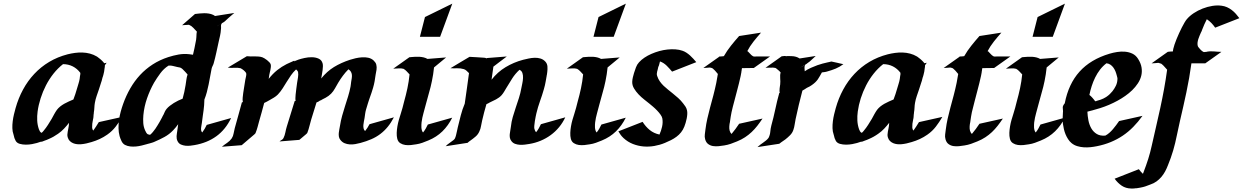

<svg xmlns="http://www.w3.org/2000/svg" viewBox="-20 -809 6972 1077"><path d="M568.4 -443.4Q568.4 -440.9 568.1 -437.7Q567.9 -434.6 567.4 -430.7Q567.4 -428.7 566.4 -424.8Q565.4 -416 564 -407.2Q562.5 -398.4 560.1 -390.1Q559.1 -385.3 557.4 -380.6Q555.7 -376 554.2 -371.1Q554.2 -370.1 553.7 -368.4Q553.2 -366.7 552.7 -365Q552.2 -363.3 552.2 -362.5Q552.2 -361.8 552.2 -363.3Q551.8 -362.3 551.8 -361.3Q551.3 -358.4 550.3 -355.2Q549.3 -352.1 548.3 -349.6Q542.5 -329.1 535.2 -308.6Q528.8 -290 522.2 -271Q515.6 -252 512.2 -232.4Q509.8 -218.8 509.3 -205.3Q508.8 -191.9 506.3 -178.2Q506.3 -174.8 506.3 -175Q506.3 -175.3 505.9 -171.9Q505.9 -169.4 504.9 -164.6Q504.9 -159.2 504.4 -156.7Q504.4 -153.3 503.9 -150.4Q503.4 -147.5 502.9 -144L501.5 -137.7Q501 -134.8 500.7 -132.3Q500.5 -129.9 500 -129.4L499.5 -126L497.6 -114.7Q496.6 -103.5 496.8 -94Q497.1 -84.5 502.9 -76.2Q511.2 -87.4 518.8 -99.4Q526.4 -111.3 534.2 -124L665.5 -153.3Q648.4 -124 628.9 -98.6Q609.4 -73.2 581.5 -53.7Q561.5 -39.6 539.3 -29.3Q517.1 -19 493.7 -12.2Q479 -7.8 465.1 -4.6Q451.2 -1.5 436 0Q424.3 1 412.4 -0.2Q400.4 -1.5 389.9 -5.9Q379.4 -10.3 371.3 -18.3Q363.3 -26.4 359.9 -38.6Q357.4 -46.4 357.9 -54.4Q358.4 -62.5 359.9 -70.6Q361.3 -78.6 363 -86.7Q364.7 -94.7 365.7 -102.5L367.2 -120.1Q354 -103 339.1 -87.2Q324.2 -71.3 305.7 -58.6Q280.3 -40.5 253.4 -29.3Q242.2 -23.9 231.4 -20.5Q228.5 -19.5 223.9 -17.6Q219.2 -15.6 215.3 -14.2Q211.4 -12.7 209.2 -12Q207 -11.2 209.5 -12.7Q211.4 -13.7 213.1 -14.6Q214.8 -15.6 216.8 -16.6Q209 -14.2 201.7 -11.7Q194.3 -9.3 186.5 -6.8Q176.8 -3.9 159.9 -0.7Q143.1 2.4 125 2.4Q106.9 2.4 91.3 -2Q75.7 -6.3 68.4 -18.1Q59.6 -33.7 56.6 -51.3Q55.7 -53.2 55.7 -54.7Q49.8 -70.8 49.3 -90.1Q48.8 -109.4 51.3 -128.9Q53.7 -148.4 58.3 -167.5Q63 -186.5 67.4 -202.6Q83 -258.3 109.4 -306.9Q135.7 -355.5 172.4 -394.5Q209 -433.6 255.9 -461.7Q302.7 -489.7 359.4 -504.4Q378.9 -509.3 400.1 -512.2Q421.4 -515.1 442.6 -514.4Q463.9 -513.7 484.4 -508.3Q504.9 -502.9 522.9 -492.2Q523.4 -492.2 526.6 -489.7Q529.8 -487.3 533.9 -484.1Q538.1 -481 542 -477.8Q545.9 -474.6 547.9 -472.7Q554.2 -466.3 558.3 -462.2Q562.5 -458 564.9 -454.1L578.1 -457Q575.7 -453.6 573.5 -450.4Q571.3 -447.3 568.8 -443.8ZM299.3 -192.9Q306.6 -202.6 317.1 -211.2Q327.6 -219.7 340.1 -226.8Q352.5 -233.9 365.7 -239.7Q378.9 -245.6 391.6 -251Q391.6 -251 392.1 -252Q397.5 -267.1 402.6 -281.5Q407.7 -295.9 411.6 -311Q415.5 -325.2 419.9 -338.6Q424.3 -352.1 426.8 -366.2Q427.7 -369.6 427.7 -374.3Q427.7 -378.9 428.7 -382.3Q429.7 -387.2 430.4 -391.8Q431.2 -396.5 430.2 -400.9Q412.6 -424.3 387.7 -436.8Q362.8 -449.2 333.5 -449.2Q304.2 -426.3 280 -395.8Q255.9 -365.2 237.8 -330.1Q219.7 -294.9 207.8 -257.3Q195.8 -219.7 190.9 -183.1Q187.5 -158.2 188.7 -133.1Q189.9 -107.9 198.2 -84Q200.7 -78.1 203.6 -72.5Q206.5 -66.9 212.4 -64.5L213.9 -64Q217.3 -66.9 220.2 -70.3Q223.1 -73.7 225.6 -76.7Q238.3 -91.8 249 -108.6Q259.8 -125.5 270 -142.6Q276.9 -155.3 283.9 -168.2Q291 -181.2 299.3 -192.9ZM553.7 -373Q553.2 -372.6 553.2 -372.1V-370.1Q553.2 -372.1 553.7 -373Z M1073.7 -730.5Q1085.9 -731.9 1099.1 -733.4Q1112.3 -734.9 1125.5 -734.9Q1138.7 -734.9 1151.4 -732.9Q1164.1 -731 1175.8 -725.6Q1178.2 -724.1 1180.9 -722.7Q1183.6 -721.2 1186 -719.2L1294.4 -736.3Q1286.1 -729 1277.3 -721.9Q1268.6 -714.8 1260.3 -707Q1254.4 -702.1 1248 -695.6Q1241.7 -689 1234.9 -684.6L1224.6 -678.7L1220.2 -670.4Q1220.2 -669.4 1220 -667.2Q1219.7 -665 1219.7 -664.1Q1219.7 -660.2 1220 -655.8Q1220.2 -651.4 1219.7 -647L1219.2 -644Q1218.3 -626.5 1214.4 -608.9Q1210.4 -591.3 1206.5 -574.2Q1199.7 -543.9 1193.4 -513.9Q1187 -483.9 1178.7 -454.1Q1176.3 -445.8 1172.6 -439Q1168.9 -432.1 1167 -423.8Q1162.6 -401.9 1158.7 -379.6Q1154.8 -357.4 1150.4 -335.7Q1146 -314 1140.4 -292.7Q1134.8 -271.5 1126.5 -250.5Q1126.5 -234.9 1125 -218.8L1122.1 -191.4L1117.7 -160.2L1112.3 -119.1Q1111.3 -111.8 1109.9 -104.7Q1108.4 -97.7 1107.9 -90.6Q1107.4 -83.5 1108.6 -77.1Q1109.9 -70.8 1114.3 -65.9Q1129.4 -85.9 1139.6 -108.4L1276.4 -147Q1245.6 -82.5 1193.8 -44.9Q1142.1 -7.3 1070.8 4.9Q1060.5 6.8 1046.9 8.3Q1033.2 9.8 1020 8.3Q1006.8 6.8 995.1 1.7Q983.4 -3.4 977.1 -15.1Q972.7 -22.9 971.4 -30.5Q970.2 -38.1 970.5 -45.4Q970.7 -52.7 972.2 -60.3Q973.6 -67.9 974.6 -76.2L979.5 -112.3Q966.3 -93.8 951.2 -78.1Q929.2 -55.2 902.8 -40.8Q876.5 -26.4 847.7 -14.2Q843.3 -12.2 838.9 -10.5Q834.5 -8.8 830.1 -7.8Q824.2 -5.9 818.6 -4.4Q813 -2.9 807.1 -1.5Q806.6 -1 805.7 -1Q805.2 -1 804.7 -0.5H804.2Q790.5 3.4 774.7 7.3Q758.8 11.2 742.7 12.7Q726.6 14.2 710.7 12.5Q694.8 10.7 681.2 3.9Q668.5 -2.9 661.6 -17.6Q654.8 -32.2 650.9 -45.4Q645 -67.4 644.8 -90.3Q644.5 -113.3 647.7 -136.5Q650.9 -159.7 657 -182.1Q663.1 -204.6 670.4 -225.1Q687 -272 710.7 -313.2Q734.4 -354.5 765.6 -388.2Q796.9 -421.9 836.4 -447.5Q876 -473.1 924.3 -488.8Q953.1 -498 982.2 -503.2Q1011.2 -508.3 1041.5 -504.9Q1046.9 -503.9 1052 -503.4Q1057.1 -502.9 1062.5 -502Q1066.4 -520 1070.6 -537.6Q1074.7 -555.2 1077.6 -573.2Q1079.1 -580.1 1080.3 -587.2Q1081.5 -594.2 1081.5 -600.6Q1082 -608.9 1082.3 -616.5Q1082.5 -624 1084.5 -631.3Q1074.2 -642.1 1064.2 -653.1Q1054.2 -664.1 1040 -669.9Q1030.3 -669.4 1020.8 -668.9Q1011.2 -668.5 1001.5 -667.5ZM1021 -331.5Q1023.4 -346.2 1025.4 -361.6Q1027.3 -377 1032.2 -391.1Q1025.4 -398.4 1019 -406Q1012.7 -413.6 1004.9 -420.4Q1001 -424.8 994.1 -428.2Q992.7 -429.2 988.8 -430.9Q984.9 -432.6 986.8 -432.1Q989.7 -431.2 992.4 -430.2Q995.1 -429.2 997.6 -428.2Q998 -427.7 997.3 -428Q996.6 -428.2 995.6 -428.7L992.2 -429.7L989.7 -430.2Q985.8 -431.2 982.2 -431.6Q978.5 -432.1 974.6 -433.1Q962.4 -435.5 950.2 -439Q938 -442.4 925.3 -440.9Q898.9 -424.3 879.4 -397.9Q859.9 -371.6 844.2 -345.2Q820.8 -303.7 804.7 -257.3Q788.6 -210.9 784.2 -163.1Q782.2 -141.1 783.7 -118.7Q785.2 -96.2 794.9 -75.7Q798.8 -67.4 801.5 -63.2Q804.2 -59.1 806.9 -57.1Q809.6 -55.2 813 -54.7Q816.4 -54.2 821.8 -52.7Q829.6 -59.1 837.2 -68.1Q844.7 -77.1 851.6 -86.9Q858.4 -96.7 864.3 -106.7Q870.1 -116.7 875.5 -125.5Q877.9 -129.4 881.8 -137Q885.7 -144.5 888.2 -148.9L889.6 -151.4Q889.6 -151.9 890.6 -153.8Q891.6 -155.8 892.8 -158.2Q894 -160.6 895.3 -162.8Q896.5 -165 897.5 -166.5Q900.9 -174.8 905 -183.3Q909.2 -191.9 915 -198.7Q921.9 -207 932.4 -215.3Q942.9 -223.6 955.1 -231.2Q967.3 -238.8 980 -244.9Q992.7 -251 1004.4 -255.4Q1009.8 -273.9 1013.7 -292.7Q1017.6 -311.5 1021 -331.5ZM1215.8 -673.3Q1210.9 -670.4 1206.5 -668Q1202.1 -665.5 1199.5 -663.8Q1196.8 -662.1 1196.3 -661.9Q1195.8 -661.6 1198.7 -663.1ZM1218.8 -664.6Q1218.8 -662.6 1218.5 -661.6Q1218.3 -660.6 1218.8 -661.6Z M1638.2 -243.2Q1636.7 -250 1637 -258.5Q1637.2 -267.1 1638.2 -277.8Q1640.1 -294.9 1642.1 -311.3Q1644 -327.6 1646.5 -344.2Q1648.9 -359.9 1651.6 -375.2Q1654.3 -390.6 1651.9 -406.2Q1649.4 -410.2 1647.2 -413.3Q1645 -416.5 1640.6 -419.4Q1624.5 -404.3 1612.1 -386.5Q1599.6 -368.7 1588.4 -350.1Q1577.1 -331.5 1565.4 -313.2Q1553.7 -294.9 1538.6 -278.8Q1528.8 -269 1516.4 -261.5Q1503.9 -253.9 1491.7 -247.1Q1483.9 -242.7 1476.8 -238.8Q1469.7 -234.9 1461.9 -231.4Q1455.1 -205.1 1448 -179.7Q1440.9 -154.3 1433.6 -128.9Q1429.2 -112.8 1424.8 -96.4Q1420.4 -80.1 1414.1 -64.5Q1413.1 -61 1410.6 -58.8Q1408.2 -56.6 1405.8 -54.2Q1388.7 -39.1 1370.8 -24.4Q1353 -9.8 1335.9 5.4L1224.6 14.2Q1238.8 2.4 1254.2 -7.8Q1269.5 -18.1 1279.8 -32.7Q1288.1 -45.4 1290.5 -60.8Q1293 -76.2 1296.9 -90.3Q1307.1 -127 1317.1 -162.8Q1327.1 -198.7 1336.9 -234.9L1342.3 -236.3Q1339.8 -249 1341.3 -261.2Q1343.8 -286.6 1348.1 -311.5Q1352.5 -336.4 1356 -361.3Q1357.4 -371.1 1360.1 -380.4Q1362.8 -389.6 1360.8 -399.4Q1355.5 -407.7 1346.9 -414.8Q1338.4 -421.9 1329.6 -426.3Q1312 -430.2 1293.9 -428.7Q1275.9 -427.2 1257.8 -429.7L1364.7 -493.7Q1375.5 -492.2 1386.2 -492.4Q1397 -492.7 1408 -492.7Q1418.9 -492.7 1429.9 -491.9Q1440.9 -491.2 1451.2 -487.8Q1455.6 -486.3 1463.1 -481.9Q1470.7 -477.5 1478 -471.7Q1485.4 -465.8 1491.2 -459.5Q1497.1 -453.1 1498.5 -447.8Q1500.5 -439.5 1499 -430.7Q1497.6 -421.9 1496.1 -413.6L1492.7 -399.4V-398.9L1491.2 -391.6Q1491.7 -396.5 1491.5 -394.8Q1491.2 -393.1 1490.5 -388.4Q1489.7 -383.8 1488.8 -377.4Q1487.8 -371.1 1487.3 -366.7Q1498 -380.4 1509.8 -392.6Q1521.5 -404.8 1535.6 -416Q1559.6 -435.1 1587.4 -449.2Q1592.8 -451.7 1598.1 -454.1Q1603.5 -456.5 1608.9 -459Q1611.8 -460 1616.2 -462.2Q1620.6 -464.4 1624.5 -466.1Q1628.4 -467.8 1630.6 -468.3Q1632.8 -468.8 1630.9 -466.8Q1629.9 -465.8 1629.6 -465.3Q1629.4 -464.8 1628.4 -464.4L1654.3 -474.6Q1667 -479 1687.7 -483.6Q1708.5 -488.3 1729.2 -488Q1750 -487.8 1767.1 -480.2Q1784.2 -472.7 1789.6 -453.6Q1791.5 -446.8 1791.3 -437Q1791 -427.2 1789.6 -415.8Q1788.1 -404.3 1785.9 -392.1Q1783.7 -379.9 1781.7 -368.7Q1814 -408.7 1853.3 -432.9Q1892.6 -457 1942.9 -473.6Q1956.5 -478 1974.4 -482.2Q1992.2 -486.3 2010.5 -487.5Q2028.8 -488.8 2045.7 -485.1Q2062.5 -481.4 2074.7 -470.7Q2080.1 -465.3 2084.5 -459.7Q2088.9 -454.1 2090.8 -446.3Q2094.2 -432.6 2092 -417.5Q2089.8 -402.3 2086.9 -389.2Q2084.5 -370.6 2081.3 -352.8Q2078.1 -335 2072.8 -316.9Q2068.8 -302.7 2064.2 -289.3Q2059.6 -275.9 2054.7 -262.2Q2051.8 -253.9 2050.5 -250Q2049.3 -246.1 2048.3 -243.4Q2047.4 -240.7 2046.4 -237.5Q2045.4 -234.4 2043.5 -228.5L2033.2 -194.3Q2029.8 -182.6 2028.3 -170.9Q2026.9 -159.2 2024.9 -147Q2023.4 -137.7 2021.2 -127.7Q2019 -117.7 2018.3 -107.9Q2017.6 -98.1 2019.3 -89.4Q2021 -80.6 2027.8 -73.7Q2035.2 -83 2041.3 -92.5Q2047.4 -102.1 2052.7 -112.3L2189.5 -150.9Q2173.8 -120.6 2155 -97.7Q2136.2 -74.7 2113.3 -57.4Q2090.3 -40 2062.7 -28.1Q2035.2 -16.1 2002.4 -7.3Q1988.3 -3.4 1972.7 -0.7Q1957 2 1941.9 1Q1926.8 0 1913.1 -5.6Q1899.4 -11.2 1889.2 -24.4Q1882.3 -33.2 1880.9 -43.2Q1879.4 -53.2 1880.4 -63.5Q1881.3 -73.7 1883.5 -84Q1885.7 -94.2 1887.2 -104Q1891.6 -132.3 1899.2 -159.7Q1906.7 -187 1915.5 -214.1Q1924.3 -241.2 1932.6 -268.3Q1940.9 -295.4 1946.3 -323.2Q1947.8 -330.1 1948.2 -336.7Q1948.7 -343.3 1949.7 -349.6Q1951.7 -359.9 1953.1 -369.9Q1954.6 -379.9 1953.9 -388.9Q1953.1 -397.9 1948.7 -406Q1944.3 -414.1 1934.6 -420.4Q1917.5 -403.3 1903.6 -384.5Q1889.6 -365.7 1877 -344.7Q1867.7 -329.1 1858.9 -313Q1850.1 -296.9 1837.4 -283.7Q1823.7 -270 1806.4 -260.7Q1789.1 -251.5 1772 -243.2Q1769 -241.2 1768.8 -240.7Q1768.6 -240.2 1770 -241.2Q1766.1 -238.8 1762.5 -237.3Q1758.8 -235.8 1755.4 -234.4L1725.6 -138.2Q1720.2 -120.1 1715.8 -101.8Q1711.4 -83.5 1704.6 -65.9Q1703.6 -62.5 1701.2 -60.3Q1698.7 -58.1 1696.3 -55.7Q1687 -47.4 1677.7 -40Q1668.5 -32.7 1659.2 -24.4L1547.9 -15.6Q1553.2 -20.5 1560.1 -24.2Q1566.9 -27.8 1570.3 -34.7Q1577.6 -49.8 1580.8 -66.7Q1584 -83.5 1588.9 -99.6L1632.8 -241.7ZM1782.7 -248Q1790 -251.5 1789.8 -251.2Q1789.6 -251 1785.9 -249Q1782.2 -247.1 1777.3 -244.6Q1772.5 -242.2 1770 -241.2Q1772.9 -242.7 1775.9 -244.1Q1778.8 -245.6 1782.7 -248ZM1491.2 -390.6Q1491.2 -389.6 1491 -388.2Q1490.7 -386.7 1490.7 -387.7Q1490.7 -389.6 1491.2 -390.6ZM1491.2 -390.6V-391.6V-391.1Z M2246.6 -238.3Q2257.3 -276.4 2265.4 -314.2Q2273.4 -352.1 2277.3 -391.6Q2269.5 -399.9 2261.7 -408.4Q2253.9 -417 2243.7 -422.9Q2229.5 -426.8 2215.1 -425.3Q2200.7 -423.8 2186 -423.8L2276.9 -488.3Q2279.3 -488.3 2281.5 -488.3Q2283.7 -488.3 2286.1 -488.8Q2296.9 -489.7 2308.8 -490.5Q2320.8 -491.2 2332.8 -490.5Q2344.7 -489.7 2356.2 -487.1Q2367.7 -484.4 2377.9 -478.5L2482.4 -486.8L2414.6 -430.7Q2412.6 -411.6 2409.7 -392.3Q2406.7 -373 2402.8 -354.5Q2396 -320.8 2386.5 -288.6Q2377 -256.3 2368.7 -223.6Q2362.3 -198.2 2355.2 -173.6Q2348.1 -148.9 2344.7 -122.6Q2344.2 -117.7 2343.8 -109.9Q2343.3 -102.1 2343.8 -94Q2344.2 -85.9 2346.4 -78.4Q2348.6 -70.8 2353 -65.9Q2361.3 -75.7 2367.9 -87.4Q2374.5 -99.1 2379.9 -110.4L2516.6 -148.9Q2494.6 -104.5 2461.7 -72.3Q2428.7 -40 2382.3 -21Q2366.2 -14.2 2349.1 -8.1Q2332 -2 2314.5 0.5Q2301.8 2.9 2285.2 4.6Q2268.6 6.3 2253.2 4.2Q2237.8 2 2225.3 -5.9Q2212.9 -13.7 2208.5 -30.3Q2204.6 -45.9 2205.3 -64Q2206.1 -82 2209.2 -100.6Q2212.4 -119.1 2217.5 -137Q2222.7 -154.8 2227.5 -169.4Q2233.4 -186.5 2237.8 -203.9Q2242.2 -221.2 2246.6 -238.3ZM2363.8 -713.4 2517.1 -788.6 2448.7 -602.5H2335.4Z M2600.1 -7.3 2602.5 -8.8 2599.6 -7.3 2480 11.2Q2489.7 1 2501.2 -6.6Q2512.7 -14.2 2523.9 -23.4Q2527.3 -26.9 2528.3 -27.6Q2529.3 -28.3 2531.7 -32.2L2533.7 -37.1Q2534.7 -39.1 2536.1 -43.7Q2537.6 -48.3 2538.1 -50.8Q2541 -62 2543.2 -73Q2545.4 -84 2547.9 -94.7Q2556.2 -128.4 2564.7 -161.9Q2573.2 -195.3 2586.9 -227.5Q2593.3 -271 2599.1 -313.5Q2605 -356 2610.8 -398.9Q2603.5 -405.8 2596.7 -412.4Q2589.8 -418.9 2581.1 -421.4Q2563 -426.8 2544.2 -426Q2525.4 -425.3 2506.8 -426.3Q2533.7 -442.4 2560.3 -458.5Q2586.9 -474.6 2613.8 -490.2Q2633.8 -489.3 2653.3 -488Q2672.9 -486.8 2692.9 -485.4Q2696.8 -485.4 2700.9 -484.6Q2705.1 -483.9 2708.5 -481.4L2711.4 -483.4L2822.8 -492.2Q2803.7 -478 2784.9 -463.6Q2766.1 -449.2 2747.6 -435.1L2737.3 -361.8Q2770.5 -404.8 2815.9 -432.1Q2861.3 -459.5 2914.1 -473.6Q2928.2 -477.1 2945.1 -480.7Q2961.9 -484.4 2979 -484.9Q2996.1 -485.4 3011.7 -480.7Q3027.3 -476.1 3039.1 -463.4Q3049.8 -451.7 3050.8 -435.8Q3051.8 -419.9 3049.8 -404.8Q3049.8 -403.8 3049.3 -401.4Q3048.8 -398.9 3048.6 -396Q3048.3 -393.1 3047.9 -390.6Q3047.4 -388.2 3046.9 -386.7L3045.9 -379.9Q3045.4 -377.4 3044.9 -375Q3044.4 -372.6 3044.4 -371.6L3041 -352.5Q3039.1 -341.3 3036.6 -330.6Q3034.2 -319.8 3030.8 -308.6Q3021 -274.4 3009 -241.2Q2997.1 -208 2988.8 -173.3Q2987.3 -167.5 2984.9 -155.3Q2982.4 -143.1 2980.2 -129.6Q2978 -116.2 2977.1 -104.2Q2976.1 -92.3 2977.5 -86.9Q2978.5 -82.5 2981 -76.9Q2983.4 -71.3 2987.3 -67.4Q2995.6 -77.6 3002.2 -89.1Q3008.8 -100.6 3014.2 -112.3L3150.9 -150.9Q3136.7 -120.6 3116 -95.5Q3095.2 -70.3 3069.1 -51.3Q3043 -32.2 3012.5 -19.5Q2981.9 -6.8 2949.2 -1.5Q2938 0.5 2924.1 2.2Q2910.2 3.9 2896.2 3.2Q2882.3 2.4 2869.9 -2Q2857.4 -6.3 2849.1 -17.1Q2841.8 -26.4 2840.1 -36.4Q2838.4 -46.4 2839.4 -56.6Q2840.3 -66.9 2842.5 -77.1Q2844.7 -87.4 2845.7 -97.7Q2848.6 -126 2856.4 -152.8Q2864.3 -179.7 2873.3 -206.3Q2882.3 -232.9 2890.9 -259.5Q2899.4 -286.1 2904.3 -314Q2906.2 -324.7 2909.7 -340.3Q2913.1 -356 2913.8 -371.3Q2914.6 -386.7 2910.4 -399.4Q2906.2 -412.1 2894 -417.5Q2870.1 -395.5 2853.3 -369.1Q2836.4 -342.8 2819.8 -314.9Q2813.5 -304.2 2807.6 -294.4Q2801.8 -284.7 2793.5 -274.9Q2780.8 -261.2 2762.5 -251.5Q2744.1 -241.7 2727.5 -234.4Q2723.6 -231.9 2718.8 -229.5Q2713.9 -227.1 2708.5 -224.6Q2701.7 -201.7 2695.8 -179Q2689.9 -156.2 2684.6 -133.3Q2680.7 -117.7 2678.2 -101.8Q2675.8 -85.9 2668.9 -71.8Q2661.6 -54.7 2647.2 -42.5Q2632.8 -30.3 2618.7 -20.5L2610.4 -14.6Q2610.4 -14.2 2609.9 -14.2L2606.9 -12.2Q2608.9 -13.7 2610.4 -14.4Q2611.8 -15.1 2612.8 -16.1L2610.4 -14.6Q2610.4 -14.2 2609.9 -14.2L2603 -7.8ZM2612.8 -16.1Q2617.7 -20 2617.7 -20.5ZM2599.6 -7.3H2600.1Q2599.6 -6.8 2599.6 -6.8Q2598.6 -6.3 2599.6 -7.3ZM2534.7 -37.1Q2534.7 -37.6 2534.9 -37.8Q2535.2 -38.1 2535.2 -38.6Q2535.2 -38.1 2534.9 -37.8Q2534.7 -37.6 2534.7 -37.1Z M3220.2 -238.3Q3231 -276.4 3239 -314.2Q3247.1 -352.1 3251 -391.6Q3243.2 -399.9 3235.4 -408.4Q3227.5 -417 3217.3 -422.9Q3203.1 -426.8 3188.7 -425.3Q3174.3 -423.8 3159.7 -423.8L3250.5 -488.3Q3252.9 -488.3 3255.1 -488.3Q3257.3 -488.3 3259.8 -488.8Q3270.5 -489.7 3282.5 -490.5Q3294.4 -491.2 3306.4 -490.5Q3318.4 -489.7 3329.8 -487.1Q3341.3 -484.4 3351.6 -478.5L3456.1 -486.8L3388.2 -430.7Q3386.2 -411.6 3383.3 -392.3Q3380.4 -373 3376.5 -354.5Q3369.6 -320.8 3360.1 -288.6Q3350.6 -256.3 3342.3 -223.6Q3335.9 -198.2 3328.9 -173.6Q3321.8 -148.9 3318.4 -122.6Q3317.9 -117.7 3317.4 -109.9Q3316.9 -102.1 3317.4 -94Q3317.9 -85.9 3320.1 -78.4Q3322.3 -70.8 3326.7 -65.9Q3335 -75.7 3341.6 -87.4Q3348.1 -99.1 3353.5 -110.4L3490.2 -148.9Q3468.3 -104.5 3435.3 -72.3Q3402.3 -40 3356 -21Q3339.8 -14.2 3322.8 -8.1Q3305.7 -2 3288.1 0.5Q3275.4 2.9 3258.8 4.6Q3242.2 6.3 3226.8 4.2Q3211.4 2 3199 -5.9Q3186.5 -13.7 3182.1 -30.3Q3178.2 -45.9 3179 -64Q3179.7 -82 3182.9 -100.6Q3186 -119.1 3191.2 -137Q3196.3 -154.8 3201.2 -169.4Q3207 -186.5 3211.4 -203.9Q3215.8 -221.2 3220.2 -238.3ZM3337.4 -713.4 3490.7 -788.6 3422.4 -602.5H3309.1Z M3584.5 -125.5Q3601.6 -98.6 3624.5 -79.8Q3647.5 -61 3679.2 -54.2Q3688.5 -74.7 3693.8 -98.1Q3699.2 -121.6 3695.3 -144.5Q3693.8 -153.8 3685.3 -165.8Q3676.8 -177.7 3665.5 -189.5Q3654.3 -201.2 3642.8 -210.9Q3631.3 -220.7 3624 -226.6Q3610.8 -237.3 3594 -250.5Q3577.1 -263.7 3562 -279.5Q3546.9 -295.4 3536.4 -313Q3525.9 -330.6 3526.4 -350.1Q3526.9 -362.8 3530 -375.5Q3533.2 -388.2 3536.6 -399.9Q3541.5 -415.5 3547.4 -431.4Q3553.2 -447.3 3564.5 -459.5Q3577.1 -473.6 3595 -485.6Q3612.8 -497.6 3634 -506.8Q3655.3 -516.1 3678.2 -522.5Q3701.2 -528.8 3723.9 -531.2Q3746.6 -533.7 3768.3 -532.2Q3790 -530.8 3808.1 -524.4Q3819.8 -520.5 3830.6 -513.4Q3841.3 -506.3 3850.8 -497.8Q3860.4 -489.3 3869.1 -479.5Q3877.9 -469.7 3885.7 -460.4L3750 -407.2Q3736.8 -423.3 3720 -440.2Q3703.1 -457 3682.1 -464.4Q3679.7 -456.1 3678 -448.2Q3676.3 -440.4 3672.4 -433.1Q3672.4 -431.6 3671.9 -430.7Q3670.9 -424.3 3669.2 -418.5Q3667.5 -412.6 3666 -406.7Q3664.6 -400.9 3664.3 -394.8Q3664.1 -388.7 3666.5 -382.3Q3671.9 -365.7 3681.4 -352.3Q3690.9 -338.9 3702.6 -327.6Q3714.4 -316.4 3727.3 -306.2Q3740.2 -295.9 3753.4 -285.2Q3769.5 -272.5 3784.4 -259Q3799.3 -245.6 3812 -229Q3818.8 -220.7 3825 -211.2Q3831.1 -201.7 3833.5 -190.9Q3835.9 -181.2 3835.2 -168.9Q3834.5 -156.7 3832 -144.3Q3829.6 -131.8 3825.9 -119.9Q3822.3 -107.9 3818.8 -99.1Q3811.5 -80.6 3800.3 -66.7Q3789.1 -52.7 3774.7 -42Q3760.3 -31.2 3743.7 -22.9Q3727.1 -14.6 3709.5 -7.3Q3681.2 4.4 3650.4 9.8Q3619.6 15.1 3589.1 12.5Q3558.6 9.8 3530 -1.5Q3501.5 -12.7 3478 -34.2Q3472.2 -40 3468.5 -43.9Q3464.8 -47.9 3461.9 -52Q3459 -56.2 3456.1 -60.8Q3453.1 -65.4 3448.7 -72.3Z M4249 -626Q4228 -602.5 4207 -576.2Q4186 -549.8 4170.9 -520.5L4173.8 -522Q4181.2 -515.1 4188 -507.1Q4194.8 -499 4203.6 -493.7Q4208.5 -491.2 4214.1 -491.9Q4219.7 -492.7 4225.1 -492.2H4299.3L4208.5 -427.7Q4193.8 -427.7 4176.8 -427.2Q4159.7 -426.8 4142.1 -426.8L4140.6 -418.9Q4140.1 -415.5 4139.9 -412.6Q4139.6 -409.7 4138.7 -406.2V-404.8V-404.3Q4137.7 -398.9 4136.7 -393.8Q4135.7 -388.7 4134.8 -383.3Q4130.4 -361.8 4125 -341.3Q4119.6 -320.8 4114.3 -299.8Q4106.9 -269.5 4098.6 -240Q4090.3 -210.4 4083.5 -179.7Q4081.1 -167 4078.9 -154.8Q4076.7 -142.6 4075.2 -129.9Q4074.7 -127 4074.5 -124Q4074.2 -121.1 4073.2 -118.2Q4073.2 -116.2 4072.3 -113.3V-111.8Q4072.3 -111.3 4072 -110.8Q4071.8 -110.4 4071.8 -109.9V-109.4Q4070.3 -98.1 4071 -86.7Q4071.8 -75.2 4077.6 -64.9Q4080.6 -60.1 4083.5 -57.6Q4095.2 -71.3 4105.5 -85.4Q4115.7 -99.6 4126 -114.7L4257.3 -144Q4242.7 -122.1 4227.8 -103Q4212.9 -84 4196 -68.1Q4179.2 -52.2 4159.2 -39.1Q4139.2 -25.9 4113.8 -15.6Q4096.7 -8.3 4078.9 -2.2Q4061 3.9 4042.5 6.8Q4027.8 9.3 4011.2 11Q3994.6 12.7 3979.5 10.3Q3964.4 7.8 3952.4 -1Q3940.4 -9.8 3935.5 -27.8Q3931.6 -42 3933.6 -54.9Q3935.5 -67.9 3937 -82Q3940.9 -113.8 3947.8 -144Q3954.6 -174.3 3962.9 -205.1Q3972.7 -240.2 3981.7 -274.9Q3990.7 -309.6 3998 -344.7Q4000.5 -357.4 4002.4 -369.6Q4004.4 -381.8 4006.8 -394.5H4006.3Q4001 -400.4 3995.8 -407Q3990.7 -413.6 3984.4 -418.9Q3980.5 -423.3 3975.6 -426.3Q3974.6 -427.2 3974.1 -427.2Q3970.7 -428.2 3967 -429Q3963.4 -429.7 3961.9 -430.2Q3952.6 -429.7 3943.6 -428.7Q3934.6 -427.7 3925.3 -427.7L4015.1 -491.2H4012.2Q4011.2 -491.2 4012.5 -491.5Q4013.7 -491.7 4015.1 -491.7L4016.1 -492.2H4019Q4021.5 -492.2 4024.2 -492.4Q4026.9 -492.7 4027.8 -492.7Q4031.2 -492.7 4034.2 -493.2Q4037.1 -493.7 4040.5 -494.1Q4058.1 -524.9 4080.3 -552.7Q4102.5 -580.6 4126 -606.9ZM4072.3 -111.8Q4072.3 -110.8 4072 -110.6Q4071.8 -110.4 4071.8 -109.9Q4072.3 -115.7 4072.8 -117.9Q4073.2 -120.1 4073.2 -119.6Q4073.2 -119.1 4073 -117.2Q4072.8 -115.2 4072.3 -113.3V-112.8ZM3970.7 -429.7Q3969.7 -430.2 3969.2 -430.2Q3969.7 -429.7 3970.7 -429.7Z M4364.7 -493.2Q4370.6 -493.2 4377.2 -494.6Q4383.8 -496.1 4389.2 -493.7Q4393.1 -494.1 4396 -494.4Q4398.9 -494.6 4401.9 -494.6Q4404.8 -494.6 4408.9 -494.4Q4413.1 -494.1 4419.9 -494.1Q4446.3 -493.7 4465.3 -481L4555.7 -495.1Q4544.4 -485.4 4533.4 -474.4Q4522.5 -463.4 4509.8 -455.1Q4508.8 -454.1 4508.3 -454.1L4506.3 -452.1L4497.1 -446.3Q4492.2 -438 4492.7 -428.5Q4493.2 -418.9 4494.1 -409.2Q4510.3 -420.4 4529.1 -428.7Q4547.9 -437 4565.4 -443.4Q4580.6 -448.7 4594.5 -452.4Q4608.4 -456.1 4624 -459.5Q4626.5 -460 4629.9 -460.7Q4633.3 -461.4 4636.7 -462.4Q4640.1 -463.4 4644 -463.9Q4663.1 -459.5 4677.7 -456.5Q4684.1 -455.1 4689.9 -453.6Q4695.8 -452.1 4700.7 -451.2Q4706.1 -449.7 4710.9 -449.2Q4690.4 -433.6 4668 -424.3Q4645.5 -415 4620.6 -408.2Q4613.8 -405.8 4605.5 -404.8Q4597.2 -403.8 4590.3 -402.8Q4583.5 -391.1 4578.4 -381.6Q4573.2 -372.1 4567.4 -363.8Q4561.5 -355.5 4553.7 -347.9Q4545.9 -340.3 4534.2 -332Q4527.3 -326.7 4521.2 -323.7Q4515.1 -320.8 4506.3 -316.4L4505.4 -315.9Q4500 -312 4493.9 -308.3Q4487.8 -304.7 4481 -300.8Q4470.2 -261.2 4460.9 -221.2Q4451.7 -181.2 4442.9 -141.1Q4439.5 -125.5 4437.5 -110.4Q4435.5 -95.2 4430.2 -80.1Q4424.8 -63.5 4411.6 -50.3Q4398.4 -37.1 4385.3 -26.9L4359.9 -9.3Q4358.9 -8.3 4357.4 -7.1Q4356 -5.9 4354 -4.9L4352.1 -2.9L4350.6 -2.4Q4349.6 -2 4350.1 -2.4L4229 16.1Q4236.3 8.8 4244.4 2.9Q4252.4 -2.9 4260.7 -8.8Q4269 -14.6 4276.9 -21Q4284.7 -27.3 4291 -35.6Q4299.3 -51.8 4300.8 -69.6Q4302.2 -87.4 4306.6 -104.5Q4319.3 -150.4 4328.9 -196Q4338.4 -241.7 4351.1 -287.1L4354 -288.1Q4352.5 -293.5 4352.5 -300.3Q4352.5 -307.1 4353.3 -313.7Q4354 -320.3 4355 -326.2Q4356 -332 4356.4 -335.4Q4357.4 -344.2 4357.2 -352.5Q4356.9 -360.8 4356.4 -369.4Q4356 -377.9 4356.2 -386Q4356.4 -394 4358.9 -402.3Q4355 -407.7 4348.1 -413.6Q4341.3 -419.4 4336.9 -422.9Q4333 -426.8 4328.1 -428.2H4327.6Q4322.3 -429.7 4316.4 -429.7Q4305.7 -430.2 4295.2 -429.4Q4284.7 -428.7 4273.9 -428.7ZM4470.2 -430.7Q4475.1 -433.1 4479.5 -435.5Q4483.9 -438 4488.8 -440.4L4497.1 -446.3Q4491.2 -442.9 4485.1 -439.2Q4479 -435.5 4474.4 -433.1Q4469.7 -430.7 4468 -429.7Q4466.3 -428.7 4470.2 -430.7ZM4334 -426.3 4329.6 -427.7Q4331.1 -427.2 4333 -426.5Q4335 -425.8 4334 -426.3ZM4326.2 -429.2 4322.8 -430.7Q4321.3 -431.2 4326.2 -429.2Z M5168.9 -443.4Q5168.9 -440.9 5168.7 -437.7Q5168.5 -434.6 5168 -430.7Q5168 -428.7 5167 -424.8Q5166 -416 5164.6 -407.2Q5163.1 -398.4 5160.6 -390.1Q5159.7 -385.3 5158 -380.6Q5156.2 -376 5154.8 -371.1Q5154.8 -370.1 5154.3 -368.4Q5153.8 -366.7 5153.3 -365Q5152.8 -363.3 5152.8 -362.5Q5152.8 -361.8 5152.8 -363.3Q5152.3 -362.3 5152.3 -361.3Q5151.9 -358.4 5150.9 -355.2Q5149.9 -352.1 5148.9 -349.6Q5143.1 -329.1 5135.7 -308.6Q5129.4 -290 5122.8 -271Q5116.2 -252 5112.8 -232.4Q5110.4 -218.8 5109.9 -205.3Q5109.4 -191.9 5106.9 -178.2Q5106.9 -174.8 5106.9 -175Q5106.9 -175.3 5106.4 -171.9Q5106.4 -169.4 5105.5 -164.6Q5105.5 -159.2 5105 -156.7Q5105 -153.3 5104.5 -150.4Q5104 -147.5 5103.5 -144L5102.1 -137.7Q5101.6 -134.8 5101.3 -132.3Q5101.1 -129.9 5100.6 -129.4L5100.1 -126L5098.1 -114.7Q5097.2 -103.5 5097.4 -94Q5097.7 -84.5 5103.5 -76.2Q5111.8 -87.4 5119.4 -99.4Q5127 -111.3 5134.8 -124L5266.1 -153.3Q5249 -124 5229.5 -98.6Q5210 -73.2 5182.1 -53.7Q5162.1 -39.6 5139.9 -29.3Q5117.7 -19 5094.2 -12.2Q5079.6 -7.8 5065.7 -4.6Q5051.8 -1.5 5036.6 0Q5024.9 1 5012.9 -0.2Q5001 -1.5 4990.5 -5.9Q4980 -10.3 4971.9 -18.3Q4963.9 -26.4 4960.4 -38.6Q4958 -46.4 4958.5 -54.4Q4959 -62.5 4960.4 -70.6Q4961.9 -78.6 4963.6 -86.7Q4965.3 -94.7 4966.3 -102.5L4967.8 -120.1Q4954.6 -103 4939.7 -87.2Q4924.8 -71.3 4906.2 -58.6Q4880.9 -40.5 4854 -29.3Q4842.8 -23.9 4832 -20.5Q4829.1 -19.5 4824.5 -17.6Q4819.8 -15.6 4815.9 -14.2Q4812 -12.7 4809.8 -12Q4807.6 -11.2 4810.1 -12.7Q4812 -13.7 4813.7 -14.6Q4815.4 -15.6 4817.4 -16.6Q4809.6 -14.2 4802.2 -11.7Q4794.9 -9.3 4787.1 -6.8Q4777.3 -3.9 4760.5 -0.7Q4743.7 2.4 4725.6 2.4Q4707.5 2.4 4691.9 -2Q4676.3 -6.3 4668.9 -18.1Q4660.2 -33.7 4657.2 -51.3Q4656.2 -53.2 4656.2 -54.7Q4650.4 -70.8 4649.9 -90.1Q4649.4 -109.4 4651.9 -128.9Q4654.3 -148.4 4658.9 -167.5Q4663.6 -186.5 4668 -202.6Q4683.6 -258.3 4710 -306.9Q4736.3 -355.5 4772.9 -394.5Q4809.6 -433.6 4856.4 -461.7Q4903.3 -489.7 4960 -504.4Q4979.5 -509.3 5000.7 -512.2Q5022 -515.1 5043.2 -514.4Q5064.5 -513.7 5085 -508.3Q5105.5 -502.9 5123.5 -492.2Q5124 -492.2 5127.2 -489.7Q5130.4 -487.3 5134.5 -484.1Q5138.7 -481 5142.6 -477.8Q5146.5 -474.6 5148.4 -472.7Q5154.8 -466.3 5158.9 -462.2Q5163.1 -458 5165.5 -454.1L5178.7 -457Q5176.3 -453.6 5174.1 -450.4Q5171.9 -447.3 5169.4 -443.8ZM4899.9 -192.9Q4907.2 -202.6 4917.7 -211.2Q4928.2 -219.7 4940.7 -226.8Q4953.1 -233.9 4966.3 -239.7Q4979.5 -245.6 4992.2 -251Q4992.2 -251 4992.7 -252Q4998 -267.1 5003.2 -281.5Q5008.3 -295.9 5012.2 -311Q5016.1 -325.2 5020.5 -338.6Q5024.9 -352.1 5027.3 -366.2Q5028.3 -369.6 5028.3 -374.3Q5028.3 -378.9 5029.3 -382.3Q5030.3 -387.2 5031 -391.8Q5031.7 -396.5 5030.8 -400.9Q5013.2 -424.3 4988.3 -436.8Q4963.4 -449.2 4934.1 -449.2Q4904.8 -426.3 4880.6 -395.8Q4856.4 -365.2 4838.4 -330.1Q4820.3 -294.9 4808.3 -257.3Q4796.4 -219.7 4791.5 -183.1Q4788.1 -158.2 4789.3 -133.1Q4790.5 -107.9 4798.8 -84Q4801.3 -78.1 4804.2 -72.5Q4807.1 -66.9 4813 -64.5L4814.5 -64Q4817.9 -66.9 4820.8 -70.3Q4823.7 -73.7 4826.2 -76.7Q4838.9 -91.8 4849.6 -108.6Q4860.4 -125.5 4870.6 -142.6Q4877.4 -155.3 4884.5 -168.2Q4891.6 -181.2 4899.9 -192.9ZM5154.3 -373Q5153.8 -372.6 5153.8 -372.1V-370.1Q5153.8 -372.1 5154.3 -373Z M5597.2 -626Q5576.2 -602.5 5555.2 -576.2Q5534.2 -549.8 5519 -520.5L5522 -522Q5529.3 -515.1 5536.1 -507.1Q5543 -499 5551.8 -493.7Q5556.6 -491.2 5562.3 -491.9Q5567.9 -492.7 5573.2 -492.2H5647.5L5556.6 -427.7Q5542 -427.7 5524.9 -427.2Q5507.8 -426.8 5490.2 -426.8L5488.8 -418.9Q5488.3 -415.5 5488 -412.6Q5487.8 -409.7 5486.8 -406.2V-404.8V-404.3Q5485.8 -398.9 5484.9 -393.8Q5483.9 -388.7 5482.9 -383.3Q5478.5 -361.8 5473.1 -341.3Q5467.8 -320.8 5462.4 -299.8Q5455.1 -269.5 5446.8 -240Q5438.5 -210.4 5431.6 -179.7Q5429.2 -167 5427 -154.8Q5424.8 -142.6 5423.3 -129.9Q5422.9 -127 5422.6 -124Q5422.4 -121.1 5421.4 -118.2Q5421.4 -116.2 5420.4 -113.3V-111.8Q5420.4 -111.3 5420.2 -110.8Q5419.9 -110.4 5419.9 -109.9V-109.4Q5418.5 -98.1 5419.2 -86.7Q5419.9 -75.2 5425.8 -64.9Q5428.7 -60.1 5431.6 -57.6Q5443.4 -71.3 5453.6 -85.4Q5463.9 -99.6 5474.1 -114.7L5605.5 -144Q5590.8 -122.1 5575.9 -103Q5561 -84 5544.2 -68.1Q5527.3 -52.2 5507.3 -39.1Q5487.3 -25.9 5461.9 -15.6Q5444.8 -8.3 5427 -2.2Q5409.2 3.9 5390.6 6.8Q5376 9.3 5359.4 11Q5342.8 12.7 5327.6 10.3Q5312.5 7.8 5300.5 -1Q5288.6 -9.8 5283.7 -27.8Q5279.8 -42 5281.7 -54.9Q5283.7 -67.9 5285.2 -82Q5289.1 -113.8 5295.9 -144Q5302.7 -174.3 5311 -205.1Q5320.8 -240.2 5329.8 -274.9Q5338.9 -309.6 5346.2 -344.7Q5348.6 -357.4 5350.6 -369.6Q5352.5 -381.8 5355 -394.5H5354.5Q5349.1 -400.4 5344 -407Q5338.9 -413.6 5332.5 -418.9Q5328.6 -423.3 5323.7 -426.3Q5322.8 -427.2 5322.3 -427.2Q5318.8 -428.2 5315.2 -429Q5311.5 -429.7 5310.1 -430.2Q5300.8 -429.7 5291.7 -428.7Q5282.7 -427.7 5273.4 -427.7L5363.3 -491.2H5360.4Q5359.4 -491.2 5360.6 -491.5Q5361.8 -491.7 5363.3 -491.7L5364.3 -492.2H5367.2Q5369.6 -492.2 5372.3 -492.4Q5375 -492.7 5376 -492.7Q5379.4 -492.7 5382.3 -493.2Q5385.3 -493.7 5388.7 -494.1Q5406.2 -524.9 5428.5 -552.7Q5450.7 -580.6 5474.1 -606.9ZM5420.4 -111.8Q5420.4 -110.8 5420.2 -110.6Q5419.9 -110.4 5419.9 -109.9Q5420.4 -115.7 5420.9 -117.9Q5421.4 -120.1 5421.4 -119.6Q5421.4 -119.1 5421.1 -117.2Q5420.9 -115.2 5420.4 -113.3V-112.8ZM5318.8 -429.7Q5317.9 -430.2 5317.4 -430.2Q5317.9 -429.7 5318.8 -429.7Z M5683.1 -238.3Q5693.8 -276.4 5701.9 -314.2Q5710 -352.1 5713.9 -391.6Q5706.1 -399.9 5698.2 -408.4Q5690.4 -417 5680.2 -422.9Q5666 -426.8 5651.6 -425.3Q5637.2 -423.8 5622.6 -423.8L5713.4 -488.3Q5715.8 -488.3 5718 -488.3Q5720.2 -488.3 5722.7 -488.8Q5733.4 -489.7 5745.4 -490.5Q5757.3 -491.2 5769.3 -490.5Q5781.2 -489.7 5792.7 -487.1Q5804.2 -484.4 5814.5 -478.5L5918.9 -486.8L5851.1 -430.7Q5849.1 -411.6 5846.2 -392.3Q5843.3 -373 5839.4 -354.5Q5832.5 -320.8 5823 -288.6Q5813.5 -256.3 5805.2 -223.6Q5798.8 -198.2 5791.7 -173.6Q5784.7 -148.9 5781.2 -122.6Q5780.8 -117.7 5780.3 -109.9Q5779.8 -102.1 5780.3 -94Q5780.8 -85.9 5783 -78.4Q5785.2 -70.8 5789.6 -65.9Q5797.9 -75.7 5804.4 -87.4Q5811 -99.1 5816.4 -110.4L5953.1 -148.9Q5931.2 -104.5 5898.2 -72.3Q5865.2 -40 5818.8 -21Q5802.7 -14.2 5785.6 -8.1Q5768.6 -2 5751 0.5Q5738.3 2.9 5721.7 4.6Q5705.1 6.3 5689.7 4.2Q5674.3 2 5661.9 -5.9Q5649.4 -13.7 5645 -30.3Q5641.1 -45.9 5641.8 -64Q5642.6 -82 5645.8 -100.6Q5648.9 -119.1 5654.1 -137Q5659.2 -154.8 5664.1 -169.4Q5669.9 -186.5 5674.3 -203.9Q5678.7 -221.2 5683.1 -238.3ZM5800.3 -713.4 5953.6 -788.6 5885.3 -602.5H5772Z M5941.4 -206.1Q5941.4 -211.9 5944.6 -218Q5947.8 -224.1 5952.6 -229.5Q5973.6 -338.4 6035.6 -407.2Q6097.7 -476.1 6204.1 -507.8Q6223.6 -513.7 6246.3 -517.3Q6269 -521 6291 -519Q6313 -517.1 6332 -508.1Q6351.1 -499 6363.8 -479Q6379.9 -453.6 6383.5 -429.7Q6387.2 -405.8 6381.6 -383.5Q6376 -361.3 6362.5 -341.1Q6349.1 -320.8 6331.1 -303.2Q6313 -285.6 6291.7 -270.8Q6270.5 -255.9 6249.5 -244.6Q6202.6 -218.8 6151.4 -202.6L6116.2 -192.4Q6110.8 -190.9 6106.2 -189.5Q6101.6 -188 6096.2 -187L6079.6 -182.6Q6080.6 -158.2 6085.4 -133.3Q6090.3 -108.4 6101.8 -88.6Q6113.3 -68.8 6132.3 -57.4Q6151.4 -45.9 6180.2 -48.3Q6192.4 -54.7 6203.1 -64.2Q6213.9 -73.7 6223.1 -84.7Q6232.4 -95.7 6241 -107.2Q6249.5 -118.7 6257.3 -129.9L6388.7 -159.2Q6364.3 -125 6336.9 -97.2Q6309.6 -69.3 6278.1 -48.1Q6246.6 -26.9 6210.4 -12Q6174.3 2.9 6132.3 11.2Q6115.7 14.6 6096.9 16.6Q6078.1 18.6 6059.3 17.3Q6040.5 16.1 6022.7 10.7Q6004.9 5.4 5990.7 -6.3Q5979.5 -15.6 5971.2 -28.6Q5962.9 -41.5 5957 -55.7Q5951.2 -69.8 5947.8 -84.7Q5944.3 -99.6 5942.4 -113.8Q5940.4 -130.9 5940.9 -146.2Q5941.4 -161.6 5942.4 -178.2Q5943.4 -185.5 5942.4 -192.4Q5941.4 -199.2 5941.4 -206.1ZM6186.5 -454.1Q6166 -438.5 6150.4 -418.2Q6134.8 -397.9 6123.3 -374.5Q6111.8 -351.1 6103.8 -326.2Q6095.7 -301.3 6090.8 -276.4Q6094.2 -274.4 6098.6 -270Q6103 -265.6 6107.9 -260.3Q6112.8 -254.9 6116.9 -249.5Q6121.1 -244.1 6123.5 -240.7L6138.2 -245.1Q6137.2 -245.1 6138.4 -245.4Q6139.6 -245.6 6142.1 -246.3Q6144.5 -247.1 6147.2 -247.8Q6149.9 -248.5 6151.4 -249Q6160.2 -252 6169.4 -256.3Q6170.4 -256.8 6173.8 -258.8Q6177.2 -260.7 6179.2 -261.7Q6181.6 -262.7 6183.6 -264.2Q6185.5 -265.6 6188 -267.1Q6197.8 -273.9 6205.3 -281.2Q6212.9 -288.6 6220.2 -297.4Q6231.4 -311.5 6239.3 -327.9Q6247.1 -344.2 6248 -362.3Q6249 -368.2 6247.3 -374.8Q6245.6 -381.3 6244.1 -386.7Q6241.2 -398.4 6236.6 -409.7Q6231.9 -420.9 6225.1 -430.2Q6218.3 -439.5 6209 -446Q6199.7 -452.6 6186.5 -454.1ZM6155.8 -249Q6156.7 -249 6159.7 -250Q6160.6 -250.5 6162.1 -250.7Q6163.6 -251 6162.6 -251ZM6128.9 -238.3Q6131.3 -237.3 6133.1 -237.3Q6134.8 -237.3 6132.8 -237.8ZM6101.6 -188.5Q6100.6 -188 6101.3 -188.2Q6102.1 -188.5 6103.5 -189Q6103 -189 6102.5 -188.7Q6102.1 -188.5 6101.6 -188.5ZM6195.3 -268.1Q6194.8 -268.1 6194.8 -267.6Q6197.8 -269 6195.3 -268.1Z M6740.7 -453.6H6663.1Q6651.9 -371.1 6634.8 -290.8Q6617.7 -210.4 6598.6 -129.4Q6588.9 -87.9 6580.8 -47.1Q6572.8 -6.3 6561 34.2Q6554.7 55.7 6547.4 76.2Q6540 96.7 6531.7 117.2Q6524.9 135.3 6515.9 152.1Q6506.8 168.9 6494.9 183.1Q6482.9 197.3 6467.5 208.5Q6452.1 219.7 6432.6 226.1Q6422.9 229.5 6416.3 232.2Q6409.7 234.9 6403.8 236.8Q6397.9 238.8 6391.8 240.2Q6385.7 241.7 6377.9 243.2Q6373 244.1 6368.2 244.9Q6363.3 245.6 6357.9 246.6Q6355 247.1 6353.8 247.1Q6352.5 247.1 6350.1 247.1H6348.6Q6347.2 247.1 6346.7 247.6Q6341.3 248.5 6335.9 248.5Q6330.6 248.5 6325.7 248.5Q6294.9 248 6272.2 232.7Q6249.5 217.3 6232.4 193.4L6368.2 140.1Q6373.5 147 6378.7 153.3Q6383.8 159.7 6390.6 165.5L6391.1 166Q6392.1 163.6 6393.1 160.9Q6394 158.2 6395 155.8Q6409.2 119.1 6420.7 83Q6432.1 46.9 6440.4 8.8Q6452.1 -44.4 6464.6 -97.4Q6477.1 -150.4 6488.5 -203.6Q6500 -256.8 6509.8 -310.3Q6519.5 -363.8 6526.9 -418Q6519.5 -425.8 6512.7 -433.8Q6505.9 -441.9 6497.6 -448.7L6493.7 -451.7Q6491.2 -451.7 6486.3 -453.9Q6481.4 -456.1 6478 -456.5Q6468.3 -456.1 6458.7 -454.8Q6449.2 -453.6 6439.5 -453.6L6530.3 -518.1Q6532.2 -518.6 6536.1 -519Q6539.6 -519.5 6544.9 -519.8Q6550.3 -520 6559.1 -520.5Q6559.6 -524.4 6560.1 -528.1Q6560.5 -531.7 6561.5 -535.6Q6563.5 -545.4 6568.4 -559.6Q6573.2 -573.7 6579.8 -590.1Q6586.4 -606.4 6594.2 -623.3Q6602.1 -640.1 6609.6 -655.3Q6617.2 -670.4 6624.5 -682.6Q6631.8 -694.8 6637.2 -701.2Q6652.8 -719.7 6676 -735.1Q6699.2 -750.5 6726.1 -761Q6752.9 -771.5 6780.5 -775.9Q6808.1 -780.3 6832.5 -776.9Q6848.6 -774.9 6862.8 -768.6Q6877 -762.2 6889.4 -752.7Q6901.9 -743.2 6912.4 -731.4Q6922.9 -719.7 6932.1 -707L6796.4 -653.8Q6786.6 -668 6775.4 -679.7Q6764.2 -691.4 6749.5 -701.2Q6742.2 -687 6735.8 -672.6Q6729.5 -658.2 6723.6 -643.1Q6722.7 -638.7 6720.5 -634.3Q6718.3 -629.9 6716.3 -626Q6712.9 -617.7 6708.7 -608.4Q6704.6 -599.1 6701.7 -589.6Q6698.7 -580.1 6697.5 -570.3Q6696.3 -560.5 6698.7 -551.3Q6699.2 -548.3 6704.8 -541.3Q6710.4 -534.2 6715.8 -528.8Q6716.8 -528.3 6718.3 -526.9Q6719.7 -525.4 6720.7 -524.4Q6723.1 -522.9 6725.3 -521Q6727.5 -519 6730 -518.1Q6731.9 -517.1 6732.4 -517.1H6735.8Q6738.3 -517.6 6740.2 -517.6Q6742.2 -517.6 6744.6 -517.6Q6754.9 -520.5 6765.9 -521Q6776.9 -521.5 6787.8 -520.8Q6798.8 -520 6809.8 -519Q6820.8 -518.1 6831.5 -518.1Z"/></svg>

Font: Autopia Bold Italic
Style: Bold Italic
Weight: 700
Italic angle: -104°
Designer: Antoine Gelgon
Foundry: Antoine Gelgon
Version: V.1.0